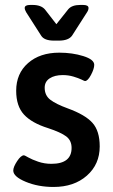

<svg xmlns="http://www.w3.org/2000/svg" viewBox="-20 -741 453 770"><path d="M313 -721.2Q335 -721.2 335 -709Q335 -700.7 329.1 -691.9L269 -598.1Q254.9 -578.1 215.8 -578.1H196.8Q157.2 -578.1 145 -598.1L85 -691.9Q79.1 -702.1 79.1 -709Q79.1 -721.2 101.1 -721.2H110.8Q144.5 -721.2 160.2 -703.1L206.1 -644L253.9 -704.1Q268.6 -721.2 301.8 -721.2ZM217.8 -529.8Q270 -529.8 314 -516.1Q357.9 -502.4 357.9 -481Q357.9 -465.3 345 -440.7Q332 -416 320.8 -416Q318.8 -416 306.9 -421.9Q294.9 -427.7 274.7 -433.8Q254.4 -439.9 231.9 -439.9Q199.2 -439.9 179.2 -426.8Q159.2 -413.6 159.2 -389.2Q159.2 -358.4 181.6 -341.1Q204.1 -323.7 252 -306.2Q321.8 -280.8 350.8 -248.3Q379.9 -215.8 379.9 -153.8Q379.9 -82 328.4 -36.6Q276.9 8.8 194.8 8.8Q132.8 8.8 83 -12Q33.2 -32.7 33.2 -57.1Q33.2 -71.3 48.6 -94.7Q64 -118.2 76.2 -118.2Q78.6 -118.2 93.5 -109.6Q108.4 -101.1 133.3 -92.5Q158.2 -84 186 -84Q267.1 -84 267.1 -147.9Q267.1 -177.7 245.4 -194.1Q223.6 -210.4 172.9 -227.1Q107.4 -247.6 76.2 -281.5Q44.9 -315.4 44.9 -377Q44.9 -446.3 92.5 -488Q140.1 -529.8 217.8 -529.8Z"/></svg>

Font: Asap Symbol
Style: Regular
Weight: 900
Designer: Tania Quindós, Elena González Miranda, Marcela Romero, Pablo Cosgaya
Foundry: Omnibus-Type
Version: Version 1.000;PS 001.000;hotconv 1.0.70;makeotf.lib2.5.58329